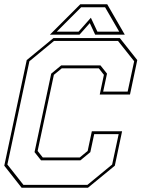

<svg xmlns="http://www.w3.org/2000/svg" viewBox="-20 -878 662 898"><path d="M81 0 0 -103 105 -597 230 -700H540.5L622 -597L588 -436H446.5L466 -528L442 -558.5H269L232 -528L156 -172L180 -141.5H353L390 -172L409.5 -264H551L517 -103L391.5 0ZM89.5 -13.5H389L504.5 -108.5L535 -250.5H420.5L402.5 -166.5L356 -128H172L141.5 -166.5L219.5 -533.5L266 -572H450L480.5 -533.5L462.5 -449.5H577L607.5 -591.5L532 -686.5H232.5L117.5 -591.5L14.5 -108.5ZM355.5 -858H481.5L563.5 -716H425L400 -770L352 -716H213.5ZM359.5 -844 245.5 -730H347.5L405 -795L435.5 -730H537.5L471.5 -844Z"/></svg>

Font: Tourney Thin
Style: Italic
Weight: 100
Italic angle: -12°
Designer: Tyler Finck
Foundry: Etcetera Type Co
Version: Version 1.015